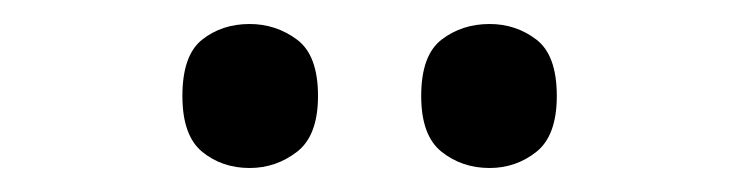

<svg xmlns="http://www.w3.org/2000/svg" viewBox="-20 -768 617 160"><path d="M388 -628Q365 -628 348 -641.5Q331 -655 331 -688Q331 -722 348 -735Q365 -748 388 -748Q410 -748 427 -735Q444 -722 444 -688Q444 -655 427 -641.5Q410 -628 388 -628ZM188 -628Q165 -628 148.5 -641.5Q132 -655 132 -688Q132 -722 148.5 -735Q165 -748 188 -748Q210 -748 227.5 -735Q245 -722 245 -688Q245 -655 227.5 -641.5Q210 -628 188 -628Z"/></svg>

Font: Noto Serif Kannada SemiBold
Style: Regular
Weight: 600
Version: Version 2.003